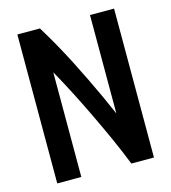

<svg xmlns="http://www.w3.org/2000/svg" viewBox="-105 -778 769 863"><g transform="rotate(-15 280.0 -346.5)"><path d="M55 0V-693H160Q189 -646 215.5 -598.5Q242 -551 266 -504Q290 -457 312 -411.5Q334 -366 354.5 -321.5Q375 -277 393 -235V-693H505V0H400Q373 -68 344.5 -131Q316 -194 287.5 -253.5Q259 -313 229 -371.5Q199 -430 167 -487V0Z"/></g></svg>

Font: Ubuntu Sans Mono SemiBold
Style: Regular
Weight: 600
Monospace: yes
Designer: Dalton Maag Ltd
Foundry: Dalton Maag Ltd
Version: Version 1.006